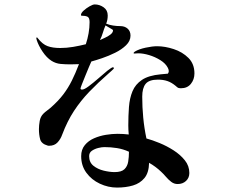

<svg xmlns="http://www.w3.org/2000/svg" viewBox="-20 -808 1040 868"><path d="M563 -122Q537 -134 509 -138.5Q481 -143 452 -143Q440 -143 424 -139Q408 -135 395.5 -126.5Q383 -118 383 -102Q383 -74 402.5 -58.5Q422 -43 449 -36.5Q476 -30 498 -30Q529 -30 542.5 -43Q556 -56 559.5 -77Q563 -98 563 -122ZM489 -674 457 -693Q450 -677 445 -660Q440 -643 432 -627Q440 -631 454 -637Q468 -643 479.5 -652Q491 -661 491 -671ZM570 -647Q570 -623 550 -603.5Q530 -584 500.5 -569.5Q471 -555 441.5 -545Q412 -535 393 -530Q390 -524 382.5 -506Q375 -488 366 -466Q357 -444 350.5 -427.5Q344 -411 344 -408Q344 -403 351 -403Q361 -403 381 -418Q401 -433 424 -453Q447 -473 465 -488Q473 -494 479.5 -498.5Q486 -503 490 -504Q491 -504 493 -503Q495 -502 495 -500Q495 -497 484.5 -488Q474 -479 471 -476Q423 -434 384 -393.5Q345 -353 314.5 -306.5Q284 -260 261 -199Q254 -179 240 -164Q226 -149 202 -149Q197 -149 195 -150Q167 -158 161.5 -178.5Q156 -199 156 -224Q156 -241 159.5 -261Q163 -281 176 -294Q184 -302 192.5 -308Q201 -314 209 -321Q244 -352 266 -381Q288 -410 304.5 -443Q321 -476 337 -518Q327 -518 317.5 -517.5Q308 -517 298 -517Q276 -517 254 -519Q232 -521 213 -533Q191 -547 172.5 -574.5Q154 -602 146 -627Q144 -633 144 -636Q144 -637 146 -639Q148 -639 149 -637.5Q150 -636 151 -635Q172 -608 195 -599.5Q218 -591 252 -591Q281 -591 310.5 -596Q340 -601 368 -608Q376 -632 380.5 -657.5Q385 -683 385 -708Q385 -728 375.5 -732.5Q366 -737 349 -737Q346 -737 346 -740Q346 -749 358 -760Q370 -771 385 -779.5Q400 -788 408 -788Q430 -788 448.5 -775Q467 -762 467 -738Q467 -718 460 -701Q475 -695 491.5 -692.5Q508 -690 524 -690Q544 -690 557 -678.5Q570 -667 570 -647ZM859 -476Q859 -449 843 -429Q827 -409 798 -409Q795 -409 791.5 -409.5Q788 -410 785 -411Q782 -413 779.5 -415Q777 -417 775 -419Q756 -435 737 -441.5Q718 -448 694 -448Q654 -448 638.5 -429Q623 -410 623 -371Q623 -324 627.5 -276.5Q632 -229 642 -182Q668 -175 701 -161.5Q734 -148 764.5 -128.5Q795 -109 815.5 -83.5Q836 -58 836 -26Q836 -4 821 10Q806 24 783 24Q767 24 754 14Q741 4 730 -9Q719 -22 708 -32Q684 -55 654 -72Q653 -27 633 -3Q613 21 581 30.5Q549 40 509 40Q469 40 431.5 22.5Q394 5 370.5 -27Q347 -59 347 -102Q347 -132 363.5 -152Q380 -172 405.5 -183Q431 -194 459 -198.5Q487 -203 511 -203Q537 -203 562 -200Q561 -211 560.5 -221Q560 -231 560 -241Q560 -285 563 -324.5Q566 -364 579 -395.5Q592 -427 622 -447Q652 -467 706 -472L739 -475Q743 -481 743 -486Q743 -490 742 -493.5Q741 -497 739 -501Q729 -521 705 -536Q681 -551 654 -559Q627 -567 605 -567Q601 -567 596.5 -566.5Q592 -566 587 -566Q584 -566 584 -568Q584 -570 586.5 -572Q589 -574 590 -575Q608 -586 638.5 -592.5Q669 -599 690 -599Q726 -599 765.5 -586Q805 -573 832 -546Q859 -519 859 -476Z"/></svg>

Font: Kaisei Tokumin Medium
Style: Regular
Weight: 500
Designer: Font-Kai, 金井和夫
Foundry: KAZUO KANAI
Version: Version 5.003